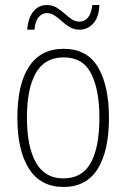

<svg xmlns="http://www.w3.org/2000/svg" viewBox="-20 -733 502 763"><path d="M413 -265Q413 -133 368 -61.5Q323 10 232 10Q142 10 95.5 -62Q49 -134 49 -266Q49 -398 95.5 -468.5Q142 -539 233 -539Q327 -539 370 -465Q413 -391 413 -265ZM87 -266Q87 -151 122.5 -87.5Q158 -24 232 -24Q306 -24 340.5 -85.5Q375 -147 375 -266Q375 -375 342.5 -440Q310 -505 233 -505Q158 -505 122.5 -443Q87 -381 87 -266ZM88 -615Q92 -663 113 -688Q134 -713 166 -713Q188 -713 204.5 -703Q221 -693 235.5 -680Q250 -667 264.5 -657Q279 -647 296 -647Q316 -647 329.5 -663Q343 -679 347 -713H375Q373 -664 350.5 -639.5Q328 -615 296 -615Q275 -615 258 -625Q241 -635 226.5 -648Q212 -661 197.5 -671Q183 -681 166 -681Q148 -681 134 -665.5Q120 -650 117 -615Z"/></svg>

Font: Noto Sans Sinhala Condensed ExtraLight
Style: Regular
Weight: 200
Width: 3
Designer: Jelle Bosma - Monotype Design Team
Foundry: Monotype Imaging Inc.
Version: Version 2.006; ttfautohint (v1.8.4.7-5d5b)